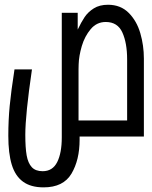

<svg xmlns="http://www.w3.org/2000/svg" viewBox="-20 -574 640 808"><path d="M15 -2.5Q15 -68.5 20.8 -128.5Q26.5 -188.5 41 -282H114.5Q86.5 -91 86.5 -6.5Q86.5 47.5 92.2 80Q98 112.5 113.8 129.5Q129.5 146.5 159.5 146.5Q201.5 146.5 220.8 108Q240 69.5 240 4.5V-520H307V-449.5Q322 -481 336.2 -502.2Q350.5 -523.5 374.8 -538.8Q399 -554 434.5 -554Q487.5 -554 521.5 -520Q555.5 -486 570.5 -434.2Q585.5 -382.5 585.5 -327.5V0.5H315V14Q315 99 280.8 156.8Q246.5 214.5 163.5 214.5Q109.5 214.5 76.8 190.5Q44 166.5 29.5 119Q15 71.5 15 -2.5ZM515 -67V-324Q515 -393 495 -437.2Q475 -481.5 425 -481.5Q387 -481.5 361.8 -451.5Q336.5 -421.5 324.2 -380Q312 -338.5 311 -303L310.5 -281.5V-67Z"/></svg>

Font: JuliaMono Light
Style: Italic
Weight: 300
Italic angle: -9°
Monospace: yes
Designer: cormullion
Foundry: corm
Version: Version 0.054; ttfautohint (v1.8.4)